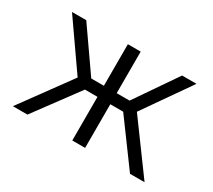

<svg xmlns="http://www.w3.org/2000/svg" viewBox="-105 -711 998 900"><g transform="rotate(30 394.5 -260.5)"><path d="M37.9 0 233.5 -268.1 57 -521.1H134.2L291 -296.2H359.4V-521.1H428.8V-296.2H498.5L652.9 -521.1H730.8L554.3 -268.1L750.6 0H671.9L498.5 -236.2H428.8V0H359.4V-236.2H291.3L116.6 0Z"/></g></svg>

Font: Raleway Thin
Style: Regular
Weight: 100
Designer: Matt McInerney, Pablo Impallari, Rodrigo Fuenzalida
Foundry: Matt McInerney, Pablo Impallari, Rodrigo Fuenzalida
Version: Version 4.026